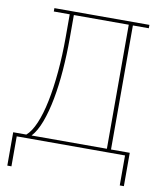

<svg xmlns="http://www.w3.org/2000/svg" viewBox="-93 -773 862 1009"><g transform="rotate(10 338.5 -269.0)"><path d="M15 -18H85Q112 -41 133.5 -91.5Q155 -142 169.5 -213Q184 -284 192 -372Q200 -460 200 -558V-680H115V-698H622V-680H537V-18H637V160H615V0H37V160H15ZM515 -18V-680H222V-558Q222 -469 215.5 -385Q209 -301 195.5 -229.5Q182 -158 161.5 -103Q141 -48 113 -18Z"/></g></svg>

Font: IBM Plex Serif Thin
Style: Regular
Weight: 100
Designer: Mike Abbink, Paul van der Laan, Pieter van Rosmalen
Foundry: Bold Monday
Version: Version 3.001